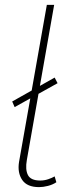

<svg xmlns="http://www.w3.org/2000/svg" viewBox="-20 -760 282 787"><path d="M140 7Q91 7 71 -22.5Q51 -52 58 -96L172 -740H202L90 -104Q83 -65 94.5 -42.5Q106 -20 145 -20Q162 -20 178 -25.5Q194 -31 204 -37L211 -13Q196 -3 176.5 2Q157 7 140 7ZM40 -321 30 -344 204 -442 216 -419Z"/></svg>

Font: Livvic Thin
Style: Italic
Weight: 250
Italic angle: -10°
Designer: Jacques Le Bailly, Baron von Fonthausen
Version: Version 1.001; ttfautohint (v1.8.2)